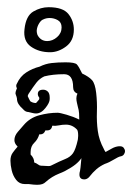

<svg xmlns="http://www.w3.org/2000/svg" viewBox="-20 -526 367 533"><path d="M49 -15Q34 -15 25 -26.5Q16 -38 12.5 -53Q9 -68 9 -80Q9 -93 15 -101.5Q21 -110 29 -119L28 -120Q20 -128 20 -137Q20 -149 29.5 -160Q39 -171 46 -179Q63 -199 89 -206Q115 -213 140 -213Q146 -213 165 -207.5Q184 -202 200 -194Q200 -203 199.5 -211.5Q199 -220 196 -230Q195 -235 193.5 -241Q192 -247 192 -253Q192 -260 195 -266Q183 -271 183 -284Q183 -320 158 -320Q127 -320 103 -314Q90 -308 81 -296.5Q72 -285 59 -265Q57 -261 57 -259Q59 -255 60.5 -251.5Q62 -248 64 -245Q71 -240 80 -240Q80 -240 84.5 -245Q89 -250 89 -251V-255Q85 -260 85 -265Q85 -277 100 -277Q107 -277 112.5 -272Q118 -267 118 -255V-251Q118 -241 106 -226Q94 -211 80 -211Q75 -211 69.5 -212.5Q64 -214 59 -215Q55 -215 51 -217Q47 -219 42 -225Q36 -230 31.5 -237Q27 -244 27 -253Q26 -258 24.5 -261.5Q23 -265 23 -266Q23 -271 24.5 -274.5Q26 -278 27 -281Q23 -288 27 -294Q36 -314 53 -325Q70 -336 90 -341Q106 -349 123.5 -351Q141 -353 162 -353Q188 -353 193.5 -347Q199 -341 208 -322Q227 -313 235.5 -303.5Q244 -294 247 -268Q250 -242 249 -215Q248 -188 251.5 -162.5Q255 -137 268 -113Q269 -110 273 -104Q282 -109 291 -114Q300 -119 310 -120H313Q320 -120 323.5 -115.5Q327 -111 327 -106Q327 -102 324 -97.5Q321 -93 315 -92Q309 -91 296 -83Q283 -75 271 -71Q258 -65 248 -56.5Q238 -48 227 -34Q221 -28 214 -28Q198 -28 201 -47Q202 -49 203.5 -61Q205 -73 206 -87Q200 -78 189.5 -69.5Q179 -61 160 -51Q158 -50 152.5 -47.5Q147 -45 144 -44Q134 -40 125 -34.5Q116 -29 107 -21Q103 -17 97.5 -15Q92 -13 83 -13Q79 -13 73 -13.5Q67 -14 60 -15ZM114 -65Q119 -65 121 -66Q147 -79 161 -84.5Q175 -90 182.5 -100.5Q190 -111 196 -138Q196 -140 196.5 -142.5Q197 -145 197 -149Q197 -162 194 -166Q181 -180 163 -180Q153 -180 143.5 -178Q134 -176 125 -177Q123 -164 111 -164H106Q102 -153 92 -153H89Q85 -139 75 -129.5Q65 -120 65 -104V-97Q75 -87 75 -75Q81 -73 85.5 -69.5Q90 -66 94 -66H95ZM119 -381Q88 -381 66 -396.5Q44 -412 48 -445Q52 -482 72.5 -494Q93 -506 115 -506Q155 -506 170 -487Q185 -468 185 -444Q185 -413 163.5 -397Q142 -381 119 -381ZM111 -412Q126 -412 138.5 -423Q151 -434 151 -450Q151 -464 140.5 -470Q130 -476 118 -476Q108 -476 100 -472Q94 -470 88.5 -461Q83 -452 82 -442V-439Q82 -435 84 -429Q93 -412 111 -412Z"/></svg>

Font: Are You Serious
Style: Regular
Weight: 400
Designer: Robert E. Leuschke
Foundry: Robert E. Leuschke
Version: Version 1.100